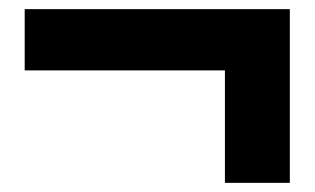

<svg xmlns="http://www.w3.org/2000/svg" viewBox="-20 -545 688 420"><path d="M472 -145V-391H34V-525H614V-145Z"/></svg>

Font: Geologica Cursive Black
Style: Regular
Weight: 900
Designer: Sindre Bremnes, Frode Helland
Foundry: Monokrom Skriftforlag AS
Version: Version 1.010;gftools[0.9.28]